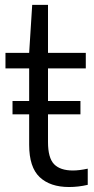

<svg xmlns="http://www.w3.org/2000/svg" viewBox="-20 -760 388 790"><path d="M264 9.5Q186.5 9.5 143.2 -31.2Q100 -72 100 -164V-289.5H31.5V-344.5H100V-478.5H2.5V-542.5H100L112.5 -740H177.5V-542.5H333V-478.5H177.5V-344.5H311V-289.5H177.5V-175.5Q177.5 -110 202.8 -84.2Q228 -58.5 280 -58.5Q306 -58.5 341 -66V0.5Q302.5 9.5 264 9.5Z"/></svg>

Font: Encode Sans SemiCondensed SemiCondensed
Style: Regular
Weight: 400
Width: 4
Designer: Multiple Designers
Foundry: Impallari Type
Version: Version 3.000; ttfautohint (v1.8.3) -l 8 -r 50 -G 200 -x 14 